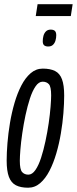

<svg xmlns="http://www.w3.org/2000/svg" viewBox="-20 -866 359 896"><path d="M111 10Q76.5 10 54.3 -1.4Q32.1 -12.8 21.6 -40.6Q11.1 -68.4 11.1 -116.5Q11.1 -152.9 14.8 -198.3Q18.4 -243.6 26.5 -292.1Q34.6 -340.5 47.8 -385.8Q61 -431.1 79.6 -467Q98.3 -503 123.1 -524.4Q147.9 -545.8 179.6 -545.8Q214.8 -545.8 237 -534.6Q259.2 -523.4 269.3 -496Q279.5 -468.7 279.5 -420Q279.5 -383.5 275.9 -337.9Q272.3 -292.2 264.1 -243.8Q256 -195.3 242.8 -150.3Q229.7 -105.4 211 -69.1Q192.3 -32.8 167.5 -11.4Q142.8 10 111 10ZM112.3 -51Q130.3 -51 145.3 -72.7Q160.3 -94.4 171.8 -130Q183.3 -165.5 192.2 -207.5Q201.2 -249.5 207.3 -291.5Q213.3 -333.5 216 -367.8Q218.7 -402.1 218.7 -420.7Q218.7 -461.9 207.9 -473.3Q197.2 -484.8 179 -484.8Q160.9 -484.8 146 -463.1Q131 -441.4 119.5 -405.8Q108 -370.3 99 -328.3Q90.1 -286.3 84 -244.3Q77.9 -202.3 75.2 -168.5Q72.5 -134.7 72.5 -115.7Q72.5 -75 83.3 -63Q94.1 -51 112.3 -51ZM204.7 -649Q192.8 -649 186.1 -654.5Q179.5 -660 179.5 -673.7Q179.5 -686.6 182.8 -698.9Q186.2 -711.2 194.3 -719.5Q202.5 -727.8 216.5 -727.8Q229.8 -727.8 236.1 -721.8Q242.5 -715.8 242.5 -701.5Q242.5 -689.3 239.1 -677.3Q235.8 -665.3 227.6 -657.2Q219.5 -649 204.7 -649ZM146.8 -791 155.4 -846.4H319L310.4 -791Z"/></svg>

Font: Georama
Style: Italic
Weight: 400
Width: 2
Italic angle: -9°
Designer: Jean-Baptiste Levee
Foundry: Production Type
Version: Version 1.000